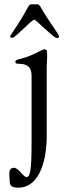

<svg xmlns="http://www.w3.org/2000/svg" viewBox="-20 -668 321 888"><path d="M27 -499C27 -494 34 -493 37 -493C51 -493 126 -577 139 -577C146 -577 229 -492 242 -492C245 -492 253 -492 253 -500C253 -510 205 -569 167 -637C161 -648 156 -648 150 -648H125C108 -648 118 -635 31 -508C29 -504 27 -501 27 -499ZM23 137C23 148 25 162 25 173C25 193 39 200 64 200C169 200 196 59 196 -35V-359C196 -371 198 -390 198 -406V-417C198 -430 197 -440 186 -440C178 -440 160 -429 139 -419C80 -391 51 -396 51 -383C51 -374 58 -373 67 -373C125 -373 126 -336 126 -314V-10C126 117 120 151 103 151C87 151 66 108 45 108C28 108 23 120 23 137Z"/></svg>

Font: OFL Sorts Mill Goudy
Style: Regular
Weight: 500
Version: Version 003.000